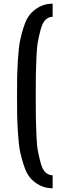

<svg xmlns="http://www.w3.org/2000/svg" viewBox="-20 -837 338 1051"><path d="M73.2 -310.5Q73.2 -377.4 74 -417Q74.7 -456.5 78.6 -516.8Q82.5 -577.1 89.6 -613.8Q96.7 -650.4 111.1 -693.4Q125.5 -736.3 145.8 -760Q166 -783.7 197 -800.3Q228 -816.9 268.1 -816.9V-745.1Q245.6 -744.6 229.2 -728.8Q212.9 -712.9 203.1 -677.2Q193.4 -641.6 187.5 -609.6Q181.6 -577.6 179.2 -518.3Q176.8 -459 176.3 -423.6Q175.8 -388.2 175.8 -319.8Q175.8 -317.9 175.8 -316.7Q175.8 -315.4 175.8 -313.7Q175.8 -312 175.8 -310.5Q175.8 -306.6 175.8 -298.3Q175.8 -230 176.3 -194.6Q176.8 -159.2 179.2 -100.6Q181.6 -42 187.5 -10.3Q193.4 21.5 203.1 56.4Q212.9 91.3 229.2 106.7Q245.6 122.1 268.1 122.6V193.8Q228 193.4 197 177Q166 160.6 145.8 137Q125.5 113.3 111.1 70.3Q96.7 27.3 89.6 -8.8Q82.5 -44.9 78.6 -105Q74.7 -165 74 -204.6Q73.2 -244.1 73.2 -310.5Z"/></svg>

Font: Oswald Regular
Style: Regular
Weight: 400
Designer: Vernon Adams
Foundry: Vernon Adams
Version: 3.0; ttfautohint (v0.95) -l 8 -r 50 -G 200 -x 0 -w "G" -W -c